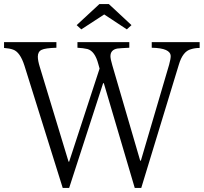

<svg xmlns="http://www.w3.org/2000/svg" viewBox="-20 -923 1007 949"><path d="M966.8 -686Q943.4 -686 923.8 -679.7Q883.3 -669.4 863.8 -603L678.2 5.9H646L493.2 -511.7H489.7L321.8 5.9H290L101.1 -597.7Q79.6 -665.5 44.9 -677.7Q27.3 -684.1 0 -686V-714.8H258.8V-687Q204.1 -685.5 186 -676.8Q167 -668 167 -643.1Q167 -623 176.8 -591.8L318.8 -124H321.8L472.2 -584L465.8 -606.9Q449.2 -670.4 412.1 -680.7Q392.1 -685.5 362.8 -687V-714.8H619.1V-687Q576.2 -685.1 560.1 -683.1Q525.9 -676.8 525.9 -645Q525.9 -631.3 535.2 -600.1L672.9 -128.9H676.3L815.9 -603Q823.7 -631.8 823.7 -645Q823.7 -685.5 730 -687V-714.8H966.8ZM471.2 -902.8H518.1L629.9 -798.8L606.9 -777.8L495.1 -851.6L381.8 -777.8L358.9 -798.8Z"/></svg>

Font: I.MingCP
Style: Regular
Weight: 400
Designer: I.Font Project
Version: Version 8.000; Sep 06, 2022